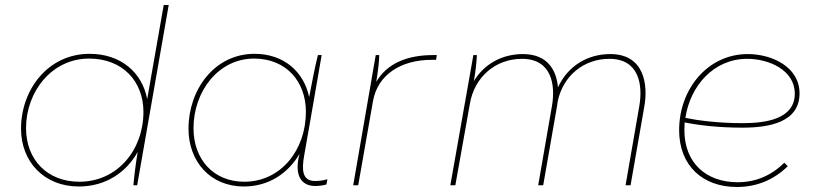

<svg xmlns="http://www.w3.org/2000/svg" viewBox="-20 -740 3264 767"><path d="M513 0H528L654 -720H634L568 -344C548 -451 462 -525 338 -525C171 -525 64 -381 64 -226C64 -94 156 5 295 5C403 5 485 -52 530 -133C521 -79 515 -26 513 0ZM336 -506C470 -506 553 -415 553 -293C553 -141 449 -14 297 -14C168 -14 84 -103 84 -228C84 -373 186 -506 336 -506Z M1239 3C1256 3 1268 1 1284 -3L1288 -24C1270 -19 1257 -17 1238 -17C1187 -17 1185 -62 1195 -118L1213 -221L1218 -249L1265 -520H1250C1236 -464 1226 -408 1215 -352C1194 -454 1113 -525 997 -525C836 -525 733 -381 733 -226C733 -94 821 5 954 5C1055 5 1132 -49 1177 -126L1175 -119C1155 -36 1186 3 1239 3ZM995 -506C1123 -506 1202 -415 1202 -293C1202 -141 1102 -14 956 -14C833 -14 753 -103 753 -228C753 -373 851 -506 995 -506Z M1391 0H1411L1470 -336C1489 -443 1583 -501 1705 -501H1722L1725 -520H1711C1605 -520 1526 -486 1483 -413C1490 -455 1495 -496 1495 -520H1481Z M1779 0H1799L1857 -325C1875 -433 1960 -505 2065 -505C2186 -505 2199 -398 2185 -317L2130 0H2150L2205 -315L2208 -335C2229 -437 2312 -505 2414 -505C2535 -505 2548 -398 2534 -317L2479 0H2499L2554 -315C2569 -400 2555 -524 2418 -524C2324 -524 2247 -474 2209 -391C2203 -459 2168 -524 2069 -524C1985 -524 1914 -484 1873 -416C1880 -456 1884 -493 1885 -520H1871Z M2924 7C3003 7 3072 -22 3127 -76L3113 -90C3062 -39 2999 -12 2927 -12C2800 -12 2714 -90 2714 -220L2715 -251C2769 -240 2849 -230 2946 -230C3054 -230 3174 -252 3174 -367C3174 -472 3065 -524 2967 -524C2807 -524 2693 -384 2693 -220C2693 -79 2786 7 2924 7ZM2718 -269C2737 -396 2830 -505 2965 -505C3052 -505 3155 -460 3155 -366C3155 -264 3039 -248 2946 -248C2848 -248 2767 -259 2718 -269Z"/></svg>

Font: Fixel Display 20240404 Thin
Style: Italic
Weight: 100
Italic angle: -10°
Designer: AlfaBravo + MacPaw
Foundry: Kyrylo Tkachov, Marchela Mozhyna, Serhii Makarenko, Maria Weinstein, Zakhar Kryvoshyya
Version: Version 1.211;Glyphs 3.2 (3225)